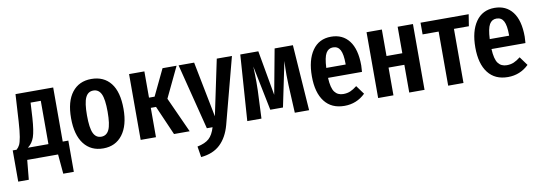

<svg xmlns="http://www.w3.org/2000/svg" viewBox="-59 -923 4293 1520"><g transform="rotate(-10 2087.0 -163.0)"><path d="M445 -94V157H360L346 0H98L83 157H-2V-94H29Q45 -108 54.5 -127Q64 -146 71.5 -189Q79 -232 84 -311L97 -529H400V-94ZM285 -442H203L196 -320Q189 -216 173 -169Q157 -122 120 -94H285Z M919 -265Q919 -133 863 -59Q807 15 708 15Q609 15 553 -57.5Q497 -130 497 -265Q497 -399 553 -471Q609 -543 708 -543Q808 -543 863.5 -473Q919 -403 919 -265ZM625 -265Q625 -164 645 -121.5Q665 -79 708 -79Q751 -79 771 -121.5Q791 -164 791 -265Q791 -366 771 -408Q751 -450 708 -450Q665 -450 645 -407.5Q625 -365 625 -265Z M1275 -284 1404 0H1278L1175 -236H1133V0H1010V-529H1133V-318H1178L1279 -529H1392Z M1697 2Q1671 98 1613 153Q1555 208 1458 217L1444 130Q1507 117 1538.5 88.5Q1570 60 1588 0H1542L1408 -529H1533L1621 -82L1715 -529H1837Z M2364 0H2249L2238 -223Q2236 -281 2236 -306Q2236 -360 2239 -418L2164 -57H2062L1989 -417Q1992 -351 1992 -293Q1992 -248 1991 -224L1981 0H1867L1904 -529H2049L2113 -168L2180 -529H2327Z M2829 -226H2556Q2560 -144 2584.5 -111.5Q2609 -79 2654 -79Q2685 -79 2710 -89.5Q2735 -100 2764 -123L2815 -53Q2745 15 2647 15Q2543 15 2487.5 -57Q2432 -129 2432 -260Q2432 -391 2485 -467Q2538 -543 2635 -543Q2728 -543 2780 -475.5Q2832 -408 2832 -277Q2832 -268 2829 -226ZM2712 -313Q2712 -388 2694 -422.5Q2676 -457 2636 -457Q2599 -457 2579.5 -423.5Q2560 -390 2556 -306H2712Z M3169 -223H3042V0H2919V-529H3042V-316H3169V-529H3292V0H3169Z M3725 -435H3605V0H3482V-435H3353V-529H3740Z M4143 -226H3870Q3874 -144 3898.5 -111.5Q3923 -79 3968 -79Q3999 -79 4024 -89.5Q4049 -100 4078 -123L4129 -53Q4059 15 3961 15Q3857 15 3801.5 -57Q3746 -129 3746 -260Q3746 -391 3799 -467Q3852 -543 3949 -543Q4042 -543 4094 -475.5Q4146 -408 4146 -277Q4146 -268 4143 -226ZM4026 -313Q4026 -388 4008 -422.5Q3990 -457 3950 -457Q3913 -457 3893.5 -423.5Q3874 -390 3870 -306H4026Z"/></g></svg>

Font: Fira Sans Compressed Medium
Style: Regular
Weight: 500
Width: 1
Designer: bBox Type GmbH & Carrois Corporate GbR & Edenspiekermann AG
Foundry: bBox Type GmbH & Carrois Corporate GbR & Edenspiekermann AG
Version: Version 4.301